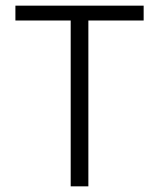

<svg xmlns="http://www.w3.org/2000/svg" viewBox="-20 -659 562 679"><path d="M292.5 0H230V-629.5H292.5ZM488 -586.5H34.5V-639H488Z"/></svg>

Font: Anek Kannada Medium Light
Style: Regular
Weight: 300
Version: Version 1.003